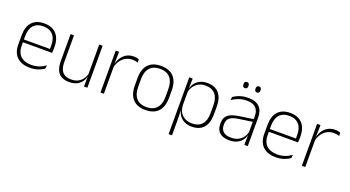

<svg xmlns="http://www.w3.org/2000/svg" viewBox="-55 -1287 3809 2092"><g transform="rotate(20 1849.0 -241.0)"><path d="M258 10Q160 10 107.5 -41.2Q55 -92.5 55 -187V-290.5Q55 -391.5 103.5 -445Q152 -498.5 245 -498.5Q307 -498.5 349.2 -474.2Q391.5 -450 413.2 -404.8Q435 -359.5 435 -295.5V-278Q435 -265.5 434.5 -252.8Q434 -240 432.5 -225.5H396Q396.5 -245.5 396.5 -263.2Q396.5 -281 396.5 -296Q396.5 -350.5 379.2 -388Q362 -425.5 328.2 -445.2Q294.5 -465 245 -465Q171 -465 132.5 -421Q94 -377 94 -293V-245V-239V-184.5Q94 -147 105 -117.5Q116 -88 137.2 -67.2Q158.5 -46.5 190 -35.5Q221.5 -24.5 263 -24.5Q310 -24.5 350.5 -38.5Q391 -52.5 426.5 -78.5L422 -40Q391.5 -17 349.8 -3.5Q308 10 258 10ZM422.5 -225.5H75V-257.5H422.5Z M552 -486.5H591.5V-178.5Q591.5 -130.5 604.5 -96Q617.5 -61.5 647 -42.8Q676.5 -24 726 -24Q772 -24 805.8 -42Q839.5 -60 860.2 -91.2Q881 -122.5 887.5 -162.5L898.5 -130.5H888.5Q883 -93 862 -60.8Q841 -28.5 804.2 -9.2Q767.5 10 715 10Q656 10 620 -12.2Q584 -34.5 568 -75.8Q552 -117 552 -175ZM884 -486.5H923.5V0H884L886.5 -123.5L884 -125.5Z M1112 -305 1099 -334 1109.5 -337.5Q1126 -409.5 1171 -451.5Q1216 -493.5 1284 -493.5Q1303.5 -493.5 1318.5 -490.2Q1333.5 -487 1344 -483L1346.5 -444Q1334 -449.5 1317.5 -452.5Q1301 -455.5 1281.5 -455.5Q1222 -455.5 1177 -417.5Q1132 -379.5 1112 -305ZM1115 0H1075.5V-486.5H1114.5L1111.5 -338L1115 -334.5Z M1599 12Q1501.5 12 1451.2 -43Q1401 -98 1401 -201V-286.5Q1401 -389.5 1451.5 -444Q1502 -498.5 1599 -498.5Q1696 -498.5 1746.8 -444Q1797.5 -389.5 1797.5 -286.5V-201Q1797.5 -98 1746.8 -43Q1696 12 1599 12ZM1599 -21.5Q1676 -21.5 1716.8 -67.2Q1757.5 -113 1757.5 -199.5V-288Q1757.5 -374 1717 -419.5Q1676.5 -465 1599 -465Q1521.5 -465 1481 -419.5Q1440.5 -374 1440.5 -288V-199.5Q1440.5 -113 1481 -67.2Q1521.5 -21.5 1599 -21.5Z M2134.5 10Q2086 10 2048.5 -8.8Q2011 -27.5 1988.5 -61.5Q1966 -95.5 1963.5 -141H1950.5L1966 -177.5Q1968.5 -126.5 1990.5 -92.2Q2012.5 -58 2048 -41Q2083.5 -24 2126.5 -24Q2200.5 -24 2240 -68.2Q2279.5 -112.5 2279.5 -197V-289.5Q2279.5 -374 2240.2 -418.5Q2201 -463 2125.5 -463Q2082.5 -463 2048.8 -445.2Q2015 -427.5 1993.2 -396Q1971.5 -364.5 1964 -322.5L1951 -354H1963Q1968.5 -393.5 1990.2 -425.8Q2012 -458 2048.8 -477.2Q2085.5 -496.5 2136.5 -496.5Q2225.5 -496.5 2272.2 -442.8Q2319 -389 2319 -287.5V-199Q2319 -97 2271.8 -43.5Q2224.5 10 2134.5 10ZM1967.5 172H1928V-486.5H1967.5L1965 -361L1966 -346V-138.5L1965 -128L1967.5 4.5Z M2783.5 0H2743.5L2746 -125L2744 -131.5V-290L2744.5 -328Q2744.5 -394.5 2711 -428.5Q2677.5 -462.5 2606.5 -462.5Q2552.5 -462.5 2509.2 -445.5Q2466 -428.5 2435 -407L2439.5 -444Q2456 -456 2480.8 -468.2Q2505.5 -480.5 2538 -488.5Q2570.5 -496.5 2611 -496.5Q2656 -496.5 2688.8 -485Q2721.5 -473.5 2742.5 -451.8Q2763.5 -430 2773.5 -399Q2783.5 -368 2783.5 -328.5ZM2570 10Q2497.5 10 2458.2 -24.2Q2419 -58.5 2419 -124V-136.5Q2419 -197.5 2457 -229.8Q2495 -262 2582 -274.5L2753.5 -300L2755.5 -269L2587.5 -244.5Q2519 -234.5 2488.8 -210Q2458.5 -185.5 2458.5 -138.5V-128Q2458.5 -77 2489.5 -50.5Q2520.5 -24 2580 -24Q2628.5 -24 2663.2 -42.2Q2698 -60.5 2719.2 -91.8Q2740.5 -123 2747 -162L2757.5 -131H2748.5Q2743.5 -94 2722.5 -61.8Q2701.5 -29.5 2663.5 -9.8Q2625.5 10 2570 10ZM2537.5 -583Q2523 -583 2515.8 -591.8Q2508.5 -600.5 2508.5 -617V-620.5Q2508.5 -636.5 2515.8 -645Q2523 -653.5 2537.5 -653.5Q2552.5 -653.5 2559.5 -645Q2566.5 -636.5 2566.5 -620.5V-617Q2566.5 -600.5 2559.5 -591.8Q2552.5 -583 2537.5 -583ZM2677.5 -583Q2663 -583 2655.8 -591.8Q2648.5 -600.5 2648.5 -617V-620.5Q2648.5 -636.5 2655.8 -645Q2663 -653.5 2677.5 -653.5Q2692 -653.5 2699 -645Q2706 -636.5 2706 -620.5V-617Q2706 -600.5 2699 -591.8Q2692 -583 2677.5 -583Z M3109.5 10Q3011.5 10 2959 -41.2Q2906.5 -92.5 2906.5 -187V-290.5Q2906.5 -391.5 2955 -445Q3003.5 -498.5 3096.5 -498.5Q3158.5 -498.5 3200.8 -474.2Q3243 -450 3264.8 -404.8Q3286.5 -359.5 3286.5 -295.5V-278Q3286.5 -265.5 3286 -252.8Q3285.5 -240 3284 -225.5H3247.5Q3248 -245.5 3248 -263.2Q3248 -281 3248 -296Q3248 -350.5 3230.8 -388Q3213.5 -425.5 3179.8 -445.2Q3146 -465 3096.5 -465Q3022.5 -465 2984 -421Q2945.5 -377 2945.5 -293V-245V-239V-184.5Q2945.5 -147 2956.5 -117.5Q2967.5 -88 2988.8 -67.2Q3010 -46.5 3041.5 -35.5Q3073 -24.5 3114.5 -24.5Q3161.5 -24.5 3202 -38.5Q3242.5 -52.5 3278 -78.5L3273.5 -40Q3243 -17 3201.2 -3.5Q3159.5 10 3109.5 10ZM3274 -225.5H2926.5V-257.5H3274Z M3447 -305 3434 -334 3444.5 -337.5Q3461 -409.5 3506 -451.5Q3551 -493.5 3619 -493.5Q3638.5 -493.5 3653.5 -490.2Q3668.5 -487 3679 -483L3681.5 -444Q3669 -449.5 3652.5 -452.5Q3636 -455.5 3616.5 -455.5Q3557 -455.5 3512 -417.5Q3467 -379.5 3447 -305ZM3450 0H3410.5V-486.5H3449.5L3446.5 -338L3450 -334.5Z"/></g></svg>

Font: Anek Kannada Medium ExtraLight
Style: Regular
Weight: 250
Version: Version 1.003